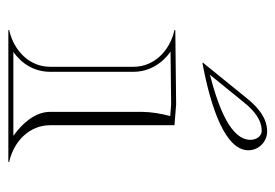

<svg xmlns="http://www.w3.org/2000/svg" viewBox="-120 -540 660 460"><g transform="rotate(90 210.0 -310.0)"><path d="M131 -465C240.9 -485.5 340 -520.5 340 -575C340 -599.8 319.8 -620 295 -620C263.1 -620 237.8 -599 215.7 -571.7L130 -466ZM159.1 -482.9 225 -564.1C244.5 -588.1 266.2 -607 294 -607C305.6 -607 315 -594.9 315 -580C315 -533.6 240.2 -504 159.1 -482.9ZM140 -100C140 -51 102 -13 52 -2V0H368V-2C318 -13 280 -51 280 -100V-398L230 -402L52 -400V-398C102 -387 140 -349 140 -300ZM152 -100V-300C152 -337.4 132 -368.7 103.7 -388.6L229.6 -390L258 -387.9C252.1 -364.4 248.3 -344.1 248 -320V-100C248 -63 277.6 -31.8 305.5 -12H104.5C133.6 -32.7 152 -63.3 152 -100Z"/></g></svg>

Font: Sortefax
Style: Medium
Weight: 500
Designer: gluk
Foundry: gluk
Version: Version 0.261